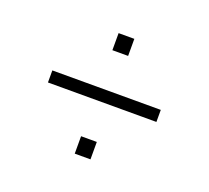

<svg xmlns="http://www.w3.org/2000/svg" viewBox="-74 -523 586 539"><g transform="rotate(20 219.0 -253.0)"><path d="M196 -382V-433H243V-382ZM57 -235V-271H381V-235ZM196 -73V-125H243V-73Z"/></g></svg>

Font: Saira Ultra Condensed ExLight
Style: Regular
Weight: 200
Width: 1
Designer: Hector Gatti with collaboration of the Omnibus-Type team
Foundry: Omnibus-Type
Version: Version 1.001; ttfautohint (v1.8)